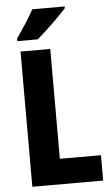

<svg xmlns="http://www.w3.org/2000/svg" viewBox="-61 -970 585 1010"><g transform="rotate(-5 231.0 -465.0)"><path d="M320 -921V-930H149C125 -886 90 -832 56 -784V-770H164C213 -812 288 -884 320 -921ZM68 0H442V-134H225V-714H68Z"/></g></svg>

Font: Noto Sans Lao Looped Condensed ExtraBold
Style: Regular
Weight: 800
Width: 3
Designer: Mark Frömberg, Ben Mitchell
Foundry: The Fontpad Ltd
Version: Version 1.002